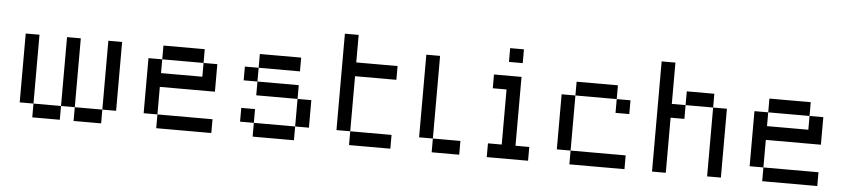

<svg xmlns="http://www.w3.org/2000/svg" viewBox="-36 -684 3823 868"><g transform="rotate(5 1875.0 -250.0)"><path d="M437.5 -375V-62.5H500V-375ZM437.5 -62.5H312.5V0H437.5ZM312.5 -62.5V-375H250V-62.5ZM250 -62.5H125V0H250ZM125 -62.5V-375H62.5V-62.5Z M687.5 -375V-312.5H875V-375ZM875 -312.5V-250H687.5V-312.5H625V-62.5H687.5V-187.5H937.5V-312.5ZM687.5 -62.5V0H937.5V-62.5Z M1125 -375V-312.5H1312.5V-375ZM1125 -312.5H1062.5V-250H1125ZM1125 -250V-187.5H1312.5V-250ZM1312.5 -187.5V-62.5H1375V-187.5ZM1312.5 -62.5H1125V0H1312.5ZM1125 -62.5V-125H1062.5V-62.5Z M1500 -500V-62.5H1562.5V-312.5H1750V-375H1562.5V-500ZM1562.5 -62.5V0H1750V-62.5Z M1875 -437.5V-62.5H1937.5V-437.5ZM1937.5 -62.5V0H2062.5V-62.5Z M2250 -500V-437.5H2312.5V-500ZM2187.5 -375V-312.5H2250V-62.5H2187.5V0H2375V-62.5H2312.5V-375Z M2562.5 -375V-312.5H2750V-375ZM2750 -312.5V-250H2812.5V-312.5ZM2562.5 -312.5H2500V-62.5H2562.5ZM2562.5 -62.5V0H2812.5V-62.5Z M2937.5 -500V0H3000V-250H3062.5V-312.5H3000V-500ZM3062.5 -312.5H3187.5V-375H3062.5ZM3187.5 -312.5V0H3250V-312.5Z M3437.5 -375V-312.5H3625V-375ZM3625 -312.5V-250H3437.5V-312.5H3375V-62.5H3437.5V-187.5H3687.5V-312.5ZM3437.5 -62.5V0H3687.5V-62.5Z"/></g></svg>

Font: Medodica
Style: Regular
Weight: 400
Version: Version 001.000